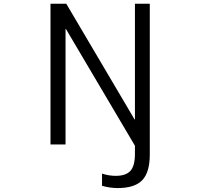

<svg xmlns="http://www.w3.org/2000/svg" viewBox="-20 -750 1040 997"><path d="M680.7 6.8 322.3 -599.6H320.3V0H242.2V-730.5H324.2L678.7 -129.9H680.7V-730.5H757.8V52.7Q757.8 144.5 718.8 185.5Q679.7 226.6 590.8 226.6Q550.8 226.6 509.8 214.8V151.4Q544.9 163.1 581.1 163.1Q633.8 163.1 657.2 137.2Q680.7 111.3 680.7 48.8Z"/></svg>

Font: GenEi Gothic M SemiLight
Style: Regular
Weight: 350
Designer: o_tamon (Modified); [Source Han Sans]
Ryoko NISHIZUKA  (kana & ideographs); Paul D. Hunt (Latin, Greek & Cyrillic); Wenl
Version: Version 1.1a;Original Version 1.004